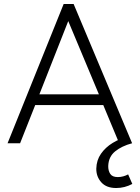

<svg xmlns="http://www.w3.org/2000/svg" viewBox="-20 -720 702 965"><path d="M18 0 300 -700H350L644 0H579L499 -192H157L81 0ZM178 -246H477L323 -614ZM564 225Q514.5 225 489 196.2Q463.5 167.5 464 127.5Q465 85 487.5 52.8Q510 20.5 546 -1.5Q582 -23.5 624 -34L644 0Q591.5 14 558.5 41Q525.5 68 524 114.5Q523.5 137.5 534 153.8Q544.5 170 572 170Q586.5 170 599.8 166.2Q613 162.5 624 156.5L645 204.5Q606.5 225 564 225Z"/></svg>

Font: Geologica Thin
Style: Regular
Weight: 100
Designer: Sindre Bremnes, Frode Helland
Foundry: Monokrom Skriftforlag AS
Version: Version 1.010; ttfautohint (v1.8.4.7-5d5b);gftools[0.9.28]